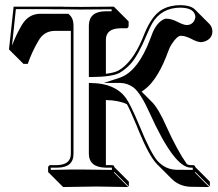

<svg xmlns="http://www.w3.org/2000/svg" viewBox="-20 -672 850 750"><path d="M741.2 2 797.4 58.6 724.6 57.6Q680.7 56.2 650.4 26.4L593.8 -30.3Q562.5 -61.5 520 -165.5Q517.6 -171.9 514.2 -180.2Q486.3 -247.1 475.6 -265.1Q443.4 -280.3 393.6 -281.2V-26.9H418Q422.4 -26.4 424.8 -24.4Q426.8 -21.5 426.8 -19L483.4 37.6V56.6L426.8 0L424.8 2L481.4 58.6Q480.5 58.6 355.5 56.6L226.6 58.6L169.9 2L168 0V-19Q169.9 -25.9 175.8 -26.9H202.1Q256.3 -28.3 256.8 -70.8V-551.3H192.4Q150.4 -550.3 129.4 -511.2Q105 -470.2 88.4 -422.4H71.8L15.1 -479L33.2 -646H169.9H228L228.5 -645.5Q275.9 -645 294.9 -645L423.8 -646L425.8 -645L482.4 -588.4V-569.3Q480.5 -562.5 474.6 -561.5H448.7Q394.5 -560.1 393.6 -517.6V-383.8Q425.8 -387.7 441.9 -396Q495.6 -426.3 534.7 -517.1Q538.1 -525.4 544.9 -542Q574.7 -614.7 616.7 -636.7Q646 -651.9 685.1 -651.9Q724.6 -651.4 741.7 -634.8L798.3 -578.1Q809.6 -565.9 809.6 -549.3Q809.6 -522.9 782.7 -511.2Q773.9 -507.8 765.6 -507.3Q750 -507.8 726.6 -520.5Q703.6 -532.2 686.5 -532.2Q671.9 -532.2 650.9 -500Q642.6 -487.3 638.7 -475.6Q597.7 -361.8 545.4 -322.8Q538.6 -317.9 533.2 -314L574.7 -272.5Q599.1 -247.6 629.4 -179.2Q671.9 -85 710.4 -30.3Q718.3 -27.3 724.1 -26.9H733.9Q738.3 -26.4 740.7 -24.4Q742.7 -21.5 743.2 -19L799.8 37.6V56.6L743.2 0ZM732.9 -8.3V-17.1H724.1Q659.7 -19 564 -231.9Q529.8 -307.6 502.4 -329.6Q478.5 -347.7 449.2 -348.1H385.7L445.8 -367.7Q518.6 -391.1 567.4 -521.5Q569.8 -528.3 572.8 -535.6Q587.4 -576.7 614.3 -593.8Q622.6 -599.1 629.9 -599.1Q650.9 -598.6 674.8 -585.9Q696.8 -574.7 709 -574.2Q731 -574.2 740.2 -594.2Q742.7 -600.6 743.2 -606Q740.7 -641.1 685.1 -642.1Q610.4 -642.1 574.2 -580.1Q564.9 -563.5 554.2 -538.1Q519.5 -454.6 489.3 -421.4Q469.2 -400.4 446.8 -387.2Q416.5 -371.6 336.9 -371.1H327.1V-574.2Q329.1 -627.4 392.1 -627.9H416V-635.7Q326.2 -634.8 294.9 -634.8Q284.7 -634.8 259.3 -635.3Q238.3 -635.7 226.6 -635.7Q216.3 -635.7 197.8 -635.7Q179.2 -635.7 169.9 -636.2H42L26.9 -493.7Q43 -536.6 64.5 -572.8Q89.8 -617.2 136.2 -618.2H247.1L249.5 -615.7Q266.6 -601.6 267.1 -574.2V-70.8Q267.1 -17.6 204.1 -17.1Q202.6 -17.1 202.1 -17.1H178.2V-8.3Q267.1 -10.3 298.8 -9.8Q334 -9.8 417 -8.3V-17.1H392.1Q328.1 -18.6 327.1 -70.8V-348.1L337.4 -347.7Q429.7 -346.2 471.2 -290Q489.7 -264.6 523.4 -184.1Q568.4 -73.7 595.7 -43Q626 -10.3 668 -8.8Z"/></svg>

Font: Linux Biolinum Shadow O
Style: Regular
Weight: 400
Designer: Philipp H. Poll
Foundry: Philipp H. Poll
Version: Version 1.0.4